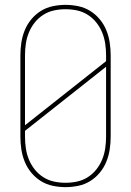

<svg xmlns="http://www.w3.org/2000/svg" viewBox="-20 -763 540 791"><path d="M250 8Q224 8 197.5 2.5Q171 -3 148.5 -17Q126 -31 109 -51.5Q92 -72 82 -96.5Q72 -121 68 -147.5Q64 -174 64 -200V-535Q64 -561 68 -587.5Q72 -614 82 -638.5Q92 -663 109 -683.5Q126 -704 148.5 -718Q171 -732 197.5 -737.5Q224 -743 250 -743Q276 -743 302.5 -737.5Q329 -732 351.5 -718Q374 -704 391 -683.5Q408 -663 418 -638.5Q428 -614 432 -587.5Q436 -561 436 -535V-200Q436 -174 432 -147.5Q428 -121 418 -96.5Q408 -72 391 -51.5Q374 -31 351.5 -17Q329 -3 302.5 2.5Q276 8 250 8ZM83 -247 417 -511V-535Q417 -559 413.5 -583Q410 -607 401 -629Q392 -651 377 -670Q362 -689 341.5 -702Q321 -715 297.5 -720Q274 -725 250 -725Q226 -725 202.5 -720Q179 -715 158.5 -702Q138 -689 123 -670Q108 -651 99 -629Q90 -607 86.5 -583Q83 -559 83 -535ZM250 -10Q274 -10 297.5 -15Q321 -20 341.5 -33Q362 -46 377 -65Q392 -84 401 -106Q410 -128 413.5 -152Q417 -176 417 -200V-488L83 -224V-200Q83 -176 86.5 -152Q90 -128 99 -106Q108 -84 123 -65Q138 -46 158.5 -33Q179 -20 202.5 -15Q226 -10 250 -10Z"/></svg>

Font: Iosevka Thin
Style: Regular
Weight: 100
Monospace: yes
Designer: Belleve Invis
Foundry: Belleve Invis
Version: Version 32.5.0; ttfautohint (v1.8.4)